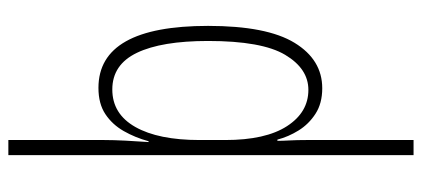

<svg xmlns="http://www.w3.org/2000/svg" viewBox="-302 -498 1034 471"><g transform="rotate(-90 215.5 -263.0)"><path d="M387 -270Q387 -126 345.5 -58Q304 10 234 10Q197 10 171.5 -6.5Q146 -23 130.5 -48Q115 -73 108 -100H105Q105 -88 106 -70Q107 -52 107 -29V234H70V-760H107V-525Q107 -502 105.5 -473Q104 -444 102 -416H104Q113 -449 129 -477Q145 -505 170.5 -522Q196 -539 235 -539Q387 -539 387 -270ZM350 -270Q350 -384 321 -444.5Q292 -505 231 -505Q171 -505 139 -448.5Q107 -392 107 -291V-228Q107 -129 141 -76.5Q175 -24 230 -24Q282 -24 316 -81Q350 -138 350 -270Z"/></g></svg>

Font: Noto Sans Gurmukhi ExtraCondensed ExtraLight
Style: Regular
Weight: 200
Width: 2
Designer: Jelle Bosma - Monotype Design Team
Foundry: Monotype Imaging Inc.
Version: Version 2.004; ttfautohint (v1.8.4.7-5d5b)